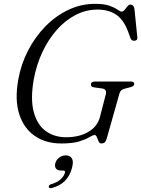

<svg xmlns="http://www.w3.org/2000/svg" viewBox="-20 -734 736 1001"><path d="M475 -714Q524.5 -714 552 -703.8Q579.5 -693.5 593 -683.5Q606.5 -673.5 614 -673.5Q622 -673.5 629.5 -682.5Q637 -691.5 644.2 -700.8Q651.5 -710 659 -710Q677.5 -710 681 -687L696 -539Q697 -530 692 -525.8Q687 -521.5 680 -521.5Q666 -520.5 660 -535.5L647 -571.5Q623 -633.5 583.8 -658.8Q544.5 -684 489 -684Q428 -684 374 -656Q320 -628 276 -578.2Q232 -528.5 201 -462.5Q170 -396.5 156 -320Q138 -217.5 155.8 -150.8Q173.5 -84 218 -51.2Q262.5 -18.5 324.5 -18.5Q393 -18.5 440 -46Q487 -73.5 500.5 -122L530 -236Q541 -270 510.5 -273L470.5 -278.5Q454 -280.5 454 -294Q454 -309 477 -309H661.5Q680.5 -309 680 -295.5Q678.5 -283 656.5 -278.5L633 -272.5Q608.5 -267.5 603 -247.5L536 -10Q531.5 3.5 525 8.8Q518.5 14 508 14Q499 14 494.2 3Q489.5 -8 485 -19Q480.5 -30 473 -30Q464 -30 446.2 -19Q428.5 -8 394 3Q359.5 14 300 14Q218 14 161 -25.5Q104 -65 80.2 -139.2Q56.5 -213.5 75 -317.5Q89 -398 125.8 -469.5Q162.5 -541 216.2 -596Q270 -651 336.2 -682.5Q402.5 -714 475 -714ZM298.5 155Q279 155 271.5 144Q264 133 268.5 117Q273 99 288.8 87.5Q304.5 76 323 76Q344.5 76 354.5 91.5Q364.5 107 355.5 141Q334 224.5 250.5 246Q235 250 234 239.5Q234 229.5 248 226Q277.5 217.5 295.8 200.8Q314 184 318.5 166.5Q321.5 155 309.5 155Z"/></svg>

Font: Fraunces 9pt S000 Light
Style: Italic
Weight: 300
Italic angle: -16°
Version: Version 1.000; ttfautohint (v1.8.3)